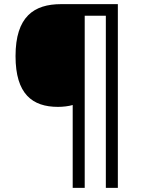

<svg xmlns="http://www.w3.org/2000/svg" viewBox="-20 -780 695 927"><path d="M549 127V-760H275C144 -760 55 -700 55 -509C55 -326 136 -264 260 -264C283 -264 311 -267 331 -273V127H389V-704H491V127Z"/></svg>

Font: Noto Sans Hebrew Droid
Style: Bold
Weight: 700
Designer: Monotype Design Team
Foundry: Monotype Imaging Inc.
Version: Version 1.100